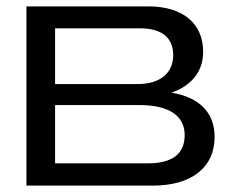

<svg xmlns="http://www.w3.org/2000/svg" viewBox="-20 -583 734 603"><path d="M459 0C582 0 654 -57 654 -153C654 -229 607 -277 519 -292C581 -314 618 -358 618 -420C618 -510 554 -563 445 -563H63V0ZM153 -253H418C514 -253 560 -217 560 -159C560 -101 523 -70 444 -70H153ZM153 -494H420C491 -494 524 -462 524 -410C524 -355 485 -319 412 -319H153Z"/></svg>

Font: Bounded Light
Style: Regular
Weight: 300
Designer: Vlad Churkin
Version: Version 3.0